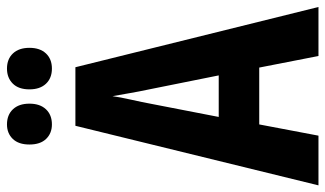

<svg xmlns="http://www.w3.org/2000/svg" viewBox="-216 -740 955 564"><g transform="rotate(-90 262.0 -457.5)"><path d="M380 0 346 -174H179L146 0H0L175 -714H347L524 0ZM283 -492Q275 -530 271 -554Q267 -578 262 -605Q259 -583 251.5 -549.5Q244 -516 240 -494L201 -293H323ZM120 -849Q120 -881 136.5 -898Q153 -915 179 -915Q207 -915 223.5 -897.5Q240 -880 240 -849Q240 -818 223.5 -800.5Q207 -783 179 -783Q153 -783 136.5 -800Q120 -817 120 -849ZM282 -849Q282 -881 299 -898Q316 -915 343 -915Q371 -915 387.5 -897.5Q404 -880 404 -849Q404 -818 387.5 -800.5Q371 -783 343 -783Q315 -783 298.5 -800.5Q282 -818 282 -849Z"/></g></svg>

Font: Noto Sans Telugu ExtraCondensed
Style: Bold
Weight: 700
Width: 2
Designer: Jelle Bosma - Monotype Design Team
Foundry: Monotype Imaging Inc.
Version: Version 2.005; ttfautohint (v1.8.4.7-5d5b)